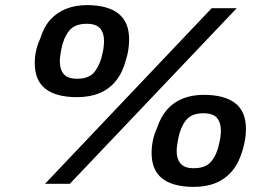

<svg xmlns="http://www.w3.org/2000/svg" viewBox="-20 -719 1069 751"><path d="M156 0 808 -687H906L253 0ZM281 -339Q200 -339 158 -371.5Q116 -404 116 -472Q116 -498 121.5 -522Q127 -546 137 -567Q151 -613 176.5 -641.5Q202 -670 238.5 -684.5Q275 -699 320 -699Q401 -699 443 -666Q485 -633 485 -565Q485 -544 482 -524.5Q479 -505 473 -486Q460 -436 434 -403.5Q408 -371 370 -355Q332 -339 281 -339ZM738 12Q657 12 615 -20.5Q573 -53 573 -121Q573 -147 578.5 -172Q584 -197 594 -218Q609 -263 634.5 -291.5Q660 -320 696 -334Q732 -348 777 -348Q858 -348 900 -315.5Q942 -283 942 -215Q942 -193 938.5 -172.5Q935 -152 929 -132Q915 -83 889 -51.5Q863 -20 825.5 -4Q788 12 738 12ZM282 -411Q330 -411 351.5 -440Q373 -469 381 -511Q384 -523 385 -531.5Q386 -540 386.5 -546.5Q387 -553 387 -558Q387 -590 371.5 -608Q356 -626 319 -626Q272 -626 250 -598Q228 -570 220 -527Q218 -515 216.5 -506.5Q215 -498 214.5 -491.5Q214 -485 214 -479Q214 -447 229.5 -429Q245 -411 282 -411ZM738 -61Q786 -61 808 -89.5Q830 -118 838 -161Q841 -173 842 -181.5Q843 -190 843.5 -196.5Q844 -203 844 -208Q844 -240 828.5 -258Q813 -276 776 -276Q728 -276 706.5 -247.5Q685 -219 677 -176Q675 -164 673.5 -155.5Q672 -147 671.5 -140.5Q671 -134 671 -128Q671 -97 686.5 -79Q702 -61 738 -61Z"/></svg>

Font: Archivo SemiExpanded SemiBold
Style: Italic
Weight: 600
Width: 6
Italic angle: -10°
Designer: Hector Gatti
Foundry: Omnibus-Type
Version: Version 2.001